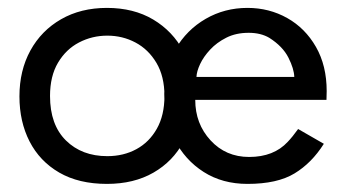

<svg xmlns="http://www.w3.org/2000/svg" viewBox="-20 -442 853 474"><path d="M244 12Q174.5 12 126.2 -16Q78 -44 53 -92.8Q28 -141.5 28 -204Q28 -268 55 -317.2Q82 -366.5 130.8 -394.5Q179.5 -422.5 244 -422.5Q310 -422.5 358.2 -393.8Q406.5 -365 432.8 -315.5Q459 -266 459 -204Q459 -141 433 -92.2Q407 -43.5 358.8 -15.8Q310.5 12 244 12ZM245 -56.5Q285 -56.5 316.8 -73.8Q348.5 -91 367.2 -124.2Q386 -157.5 386 -205Q386 -253.5 366.2 -286.8Q346.5 -320 314.5 -337Q282.5 -354 245 -354Q207.5 -354 175.2 -337.2Q143 -320.5 123.2 -287.2Q103.5 -254 103.5 -205Q103.5 -134 142.8 -95.2Q182 -56.5 245 -56.5ZM591 12Q529 12 482.8 -17.5Q436.5 -47 411 -97.2Q385.5 -147.5 385.5 -210Q385.5 -273 413.2 -320.8Q441 -368.5 487.8 -395.5Q534.5 -422.5 591 -422.5Q644.5 -422.5 689 -397.5Q733.5 -372.5 760 -326.2Q786.5 -280 786.5 -217Q786.5 -206 786 -195.5H462Q462 -136.5 499.8 -95.5Q537.5 -54.5 595 -54.5Q656 -54.5 690.5 -92Q702 -104 716 -123.5L779.5 -87Q749.5 -39.5 707 -13.8Q664.5 12 591 12ZM706.5 -252Q706 -272 692 -299.8Q678 -327.5 645 -348.5Q624 -361 594 -361Q562.5 -361 538.8 -349Q515 -337 498.8 -319.5Q482.5 -302 474 -283.8Q465.5 -265.5 465 -252Z"/></svg>

Font: Lucymar Sans
Style: Regular
Weight: 400
Foundry: The League of Moveable Type (original font) / Main changes by Cristiano Sobral with portions from Mirco Monsees
Version: Version 2.001;August 30, 2020;FontCreator 13.0.0.2681 64-bit